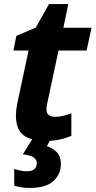

<svg xmlns="http://www.w3.org/2000/svg" viewBox="-20 -682 469 942"><path d="M200.2 9.8Q135.3 9.8 96.7 -17.6Q58.1 -44.9 58.1 -116.2Q58.1 -141.1 64 -170.9L120.1 -434.1H45.9L60.1 -505.9L155.8 -546.9L220.2 -662.1H314.9L291 -545.9H429.2L404.8 -434.1H267.1L210.9 -170.9Q208 -156.2 208 -145Q208 -125.5 219.7 -117.2Q231.4 -108.9 251 -108.9Q271 -108.9 289.3 -113.5Q307.6 -118.2 330.1 -126V-16.1Q306.6 -4.9 273.7 2.4Q240.7 9.8 200.2 9.8ZM124 240.2Q100.6 240.2 80.8 236.3Q61 232.4 49.8 229V147Q60.5 150.4 77.1 154.3Q93.8 158.2 110.8 158.2Q160.6 158.2 160.6 118.2Q160.6 101.6 145.5 90.6Q130.4 79.6 91.8 75.2L138.7 0H229L210 35.2Q238.8 44.4 258.8 64.9Q278.8 85.4 278.8 122.1Q278.8 172.4 242.2 206.3Q205.6 240.2 124 240.2Z"/></svg>

Font: Open Sans
Style: Bold Italic
Weight: 700
Italic angle: -12°
Designer: Monotype Design Team
Foundry: Monotype Imaging Inc.
Version: Version 3.003; ttfautohint (v1.8.4)